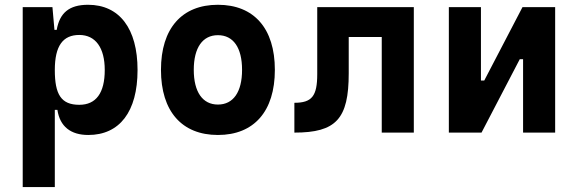

<svg xmlns="http://www.w3.org/2000/svg" viewBox="-20 -547 2384 792"><path d="M73.7 224.6H206.1V-93.8H216.8C227.1 -24.9 272 9.8 344.2 9.8C472.7 9.8 547.4 -85.4 547.4 -258.3C547.4 -429.2 472.7 -527.3 343.3 -527.3C264.6 -527.3 226.1 -493.2 213.9 -423.8H204.6L196.3 -517.6H73.7ZM206.1 -258.3C206.1 -358.4 239.7 -402.8 307.1 -402.8C374 -402.8 412.1 -350.1 412.1 -258.3C412.1 -163.1 376 -114.7 307.1 -114.7C231.9 -114.7 206.1 -157.7 206.1 -258.3Z M878.9 9.8C1027.8 9.8 1113.8 -87.9 1113.8 -258.8C1113.8 -429.7 1027.8 -527.3 878.9 -527.3C730 -527.3 644 -429.7 644 -258.8C644 -87.9 730 9.8 878.9 9.8ZM878.9 -115.7C815.9 -115.7 779.3 -167.5 779.3 -258.8C779.3 -350.6 815.9 -401.9 878.9 -401.9C942.4 -401.9 978.5 -350.6 978.5 -258.8C978.5 -167.5 942.4 -115.7 878.9 -115.7Z M1194.3 0C1366.2 0 1418.5 -56.2 1418.5 -244.6V-394.5H1554.7V0H1687V-517.6H1288.6V-241.2C1288.6 -150.4 1266.6 -123 1194.3 -123Z M1831.5 0H1966.3L2124 -302.7H2137.7V0H2270V-517.6H2135.3L1977.5 -214.8H1963.9V-517.6H1831.5Z"/></svg>

Font: CaskaydiaCove Nerd Font
Style: Bold
Weight: 700
Designer: Aaron Bell
Foundry: Saja Typeworks
Version: Version 2111.1;Nerd Fonts 2.3.0